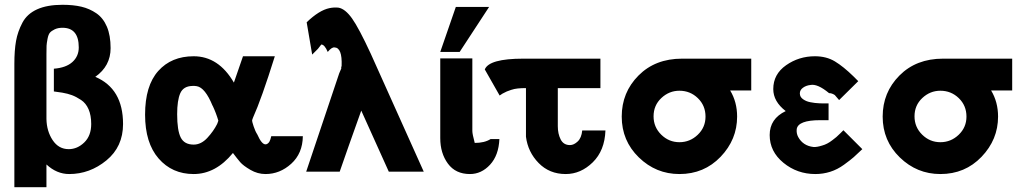

<svg xmlns="http://www.w3.org/2000/svg" viewBox="-20 -717 4286 802"><path d="M40 65V-450Q40 -507 47 -546Q54 -585 73.5 -622Q93 -659 135 -678Q177 -697 241 -697Q286 -697 320 -689Q354 -681 382.5 -661.5Q411 -642 426.5 -605.5Q442 -569 442 -516Q442 -441 378 -396Q494 -347 494 -199Q494 -104 424.5 -47Q355 10 269 10Q217 10 174 -30V65ZM174 -490V-220Q175 -169 200 -131.5Q225 -94 267 -94Q303 -94 332 -122Q361 -150 361 -199Q361 -235 350 -260.5Q339 -286 318.5 -299.5Q298 -313 280.5 -319.5Q263 -326 240 -330Q213 -334 205 -335V-430Q256 -434 282.5 -458Q309 -482 309 -519Q309 -601 241 -601Q222 -601 208.5 -594.5Q195 -588 188.5 -580.5Q182 -573 178.5 -554.5Q175 -536 174.5 -526Q174 -516 174 -490Z M586 -238Q586 -359 641 -420.5Q696 -482 789 -482Q893 -482 957 -372Q991 -469 995 -482H1128Q1072 -303 1037 -226Q1033 -216 1033 -213Q1033 -209 1039.5 -189Q1046 -169 1055 -155Q1073 -114 1089 -114Q1094 -114 1098.5 -117.5Q1103 -121 1105.5 -125.5Q1108 -130 1109.5 -135Q1111 -140 1112 -144L1113 -148H1245Q1244 -76 1196.5 -33Q1149 10 1089 10Q1056 10 1026 -7.5Q996 -25 983.5 -39.5Q971 -54 953 -78Q881 10 789 10Q699 10 642.5 -55Q586 -120 586 -238ZM720 -240Q720 -172 735 -142.5Q750 -113 789 -113Q820 -113 846 -141Q872 -169 887 -199Q888 -202 890 -207Q892 -212 892 -213Q883 -244 868 -276V-275Q837 -351 802 -357Q789 -359 783 -358Q746 -357 733 -327.5Q720 -298 720 -240Z M1259 0 1397 -411 1406 -432H1405Q1405 -434 1405.5 -436.5Q1406 -439 1406.5 -440Q1407 -441 1407 -442Q1410 -518 1377 -519Q1365 -520 1349 -500Q1336 -531 1322 -531Q1317 -524 1308 -513L1309 -514L1284 -489L1261 -624Q1313 -674 1356 -683Q1375 -687 1394 -685Q1422 -680 1450.5 -640Q1479 -600 1529 -492L1750 0H1604L1489 -255Q1430 -90 1399 0Z M1819 -140V-473H1953V-174V-170Q1953 -157 1963 -120Q2004 -120 2029 -136H2066Q2063 -68 2027 -29Q1991 10 1943 10Q1883 10 1851 -33.5Q1819 -77 1819 -140ZM1819 -500 1884 -688H2023L1900 -500Z M2005 -427Q2023 -472 2166 -472H2488V-349H2310V-190Q2310 -158 2322 -134.5Q2334 -111 2361 -111Q2377 -111 2393 -126Q2409 -141 2412 -172H2509Q2506 -88 2456 -39Q2406 10 2343 10Q2275 10 2230 -36Q2185 -82 2177 -146V-145V-196V-349Q2158 -349 2143 -347.5Q2128 -346 2115 -341.5Q2102 -337 2097 -335Q2092 -333 2079 -326L2067 -318Z M2829 -472H3118V-339H3030Q3059 -291 3059 -230Q3059 -134 2990 -62Q2921 10 2818 10Q2720 10 2648.5 -59.5Q2577 -129 2577 -230Q2577 -331 2647 -401.5Q2717 -472 2829 -472ZM2710 -231Q2710 -186 2742 -154.5Q2774 -123 2818 -123Q2862 -123 2894.5 -154Q2927 -185 2927 -230Q2927 -276 2895 -307Q2863 -338 2818 -338Q2775 -338 2742.5 -307.5Q2710 -277 2710 -231Z M3195 -153Q3195 -221 3262 -253Q3210 -293 3210 -345Q3210 -407 3263.5 -444.5Q3317 -482 3384 -482Q3432 -482 3467.5 -460.5Q3503 -439 3545 -398L3565 -378L3485 -299L3467 -320Q3455 -328 3443 -328Q3395 -368 3365 -362Q3347 -360 3334 -350.5Q3321 -341 3321 -327Q3321 -319 3324.5 -313Q3328 -307 3334.5 -302.5Q3341 -298 3348 -295Q3355 -292 3365 -290Q3375 -288 3383.5 -287Q3392 -286 3402.5 -285.5Q3413 -285 3418.5 -285Q3424 -285 3432 -285Q3440 -285 3441 -285V-215H3406Q3314 -215 3308 -178Q3306 -160 3314 -145Q3334 -108 3378 -103Q3392 -102 3414 -109Q3425 -112 3435.5 -117.5Q3446 -123 3457 -131.5Q3468 -140 3473.5 -144.5Q3479 -149 3490.5 -160.5Q3502 -172 3503 -173L3582 -94Q3559 -72 3546 -60.5Q3533 -49 3505.5 -29Q3478 -9 3448 0.5Q3418 10 3386 10Q3310 10 3252.5 -37Q3195 -84 3195 -153Z M3919 -472H4208V-339H4120Q4149 -291 4149 -230Q4149 -134 4080 -62Q4011 10 3908 10Q3810 10 3738.5 -59.5Q3667 -129 3667 -230Q3667 -331 3737 -401.5Q3807 -472 3919 -472ZM3800 -231Q3800 -186 3832 -154.5Q3864 -123 3908 -123Q3952 -123 3984.5 -154Q4017 -185 4017 -230Q4017 -276 3985 -307Q3953 -338 3908 -338Q3865 -338 3832.5 -307.5Q3800 -277 3800 -231Z"/></svg>

Font: Coval
Style: ExtraBold
Weight: 800
Foundry: Context Ltd
Version: Version 001.000